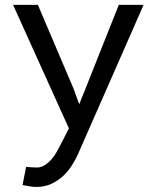

<svg xmlns="http://www.w3.org/2000/svg" viewBox="-20 -548 640 782"><path d="M127.4 213.4Q163.1 213.4 190.4 200.2Q217.8 187 238.3 167.5Q258.8 147.9 273.2 125Q287.6 102.1 296.9 81.5L564.9 -528.3H463.9L327.6 -185.5L302.7 -123.5L279.3 -187.5L134.3 -528.3H33.2L260.7 -24.9L224.6 45.4Q219.7 55.2 211.2 70.3Q202.6 85.4 190.9 99.6Q178.7 113.8 163.3 124Q147.9 134.3 129.4 134.3Q122.6 134.3 110.6 133.5Q98.6 132.8 86.4 131.8L71.8 205.6Q80.6 207.5 97.7 210.4Q114.7 213.4 127.4 213.4Z"/></svg>

Font: Roboto Mono
Style: Regular
Weight: 400
Monospace: yes
Designer: Google
Version: Version 3.000